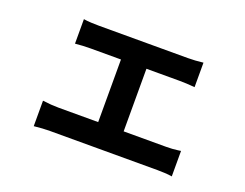

<svg xmlns="http://www.w3.org/2000/svg" viewBox="-93 -721 1186 928"><g transform="rotate(20 500.0 -257.5)"><path d="M563 -98H781Q813 -98 842 -102Q849 -103 856 -104V27Q839 24 816.5 23Q794 22 781 22H228Q192 22 146 27V-104Q191 -98 228 -98H432V-420H276Q260 -420 237 -419Q214 -418 197 -416V-542Q214 -539 237 -538Q260 -537 276 -537H734Q770 -537 812 -542V-416Q769 -420 734 -420H563Z"/></g></svg>

Font: Source Han Sans CN Bold
Style: Bold
Weight: 700
Designer: Ryoko NISHIZUKA 西塚涼子 (kana & ideographs); Paul D. Hunt (Latin, Greek & Cyrillic); Wenlong ZHANG 张文龙 (bopomofo); Sandoll 
Foundry: Adobe Systems Incorporated
Version: Version 1.00;May 30, 2023;FontCreator 11.5.0.2422 32-bit